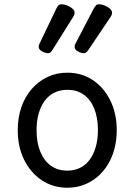

<svg xmlns="http://www.w3.org/2000/svg" viewBox="-20 -859 629 898"><path d="M295 19Q228 19 175.5 -16Q123 -51 93 -111.5Q63 -172 63 -250Q63 -309 80 -358Q97 -407 128.5 -443Q160 -479 202 -499Q244 -519 295 -519Q362 -519 414 -484.5Q466 -450 496 -389Q526 -328 526 -250Q526 -203 515 -162Q504 -121 483.5 -88Q463 -55 434.5 -31Q406 -7 370.5 6Q335 19 295 19ZM295 -61Q328 -61 354.5 -74Q381 -87 399.5 -112Q418 -137 428 -172Q438 -207 438 -250Q438 -308 421 -350.5Q404 -393 372 -416Q340 -439 295 -439Q262 -439 235 -426Q208 -413 189.5 -388Q171 -363 161 -328.5Q151 -294 151 -250Q151 -192 168.5 -149.5Q186 -107 218 -84Q250 -61 295 -61ZM205 -610Q193 -610 177 -618.5Q161 -627 161 -640Q161 -643 161.5 -646.5Q162 -650 165 -655L244 -820Q248 -828 253 -833.5Q258 -839 269 -839Q280 -839 294 -833.5Q308 -828 318.5 -819Q329 -810 329 -799Q329 -795 327.5 -790.5Q326 -786 321 -778L225 -625Q220 -617 215.5 -613.5Q211 -610 205 -610ZM373 -610Q360 -610 344.5 -618.5Q329 -627 329 -640Q329 -643 329.5 -646.5Q330 -650 333 -655L419 -820Q424 -828 428.5 -833.5Q433 -839 444 -839Q455 -839 469 -833.5Q483 -828 493.5 -819Q504 -810 504 -799Q504 -795 502.5 -790.5Q501 -786 496 -778L393 -625Q387 -617 382.5 -613.5Q378 -610 373 -610Z"/></svg>

Font: Playwrite AR
Style: Regular
Weight: 400
Designer: Veronika Burian, José Scaglione
Foundry: TypeTogether
Version: Version 1.002